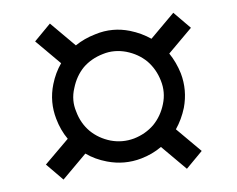

<svg xmlns="http://www.w3.org/2000/svg" viewBox="-37 -581 569 461"><g transform="rotate(-5 247.5 -350.0)"><path d="M170.9 -273.4Q190.9 -253.9 219.2 -245.6Q233.4 -241.7 247.6 -241.7Q261.7 -241.7 275.9 -245.6Q304.2 -253.9 324.2 -273.4Q343.8 -293.5 352.1 -321.8Q356.4 -335.9 356.4 -350.1Q356.4 -364.3 352.1 -378.4Q343.8 -406.7 324.2 -426.8Q304.2 -446.3 275.4 -454.6Q261.2 -458.5 247.1 -458.5Q232.9 -458.5 218.8 -454.1Q190.4 -445.8 170.9 -426.8Q151.9 -407.2 143.6 -378.9Q138.7 -364.3 138.7 -349.6Q138.7 -335.9 143.1 -322.3Q150.9 -293.5 170.9 -273.4ZM117.2 -440.9 59.6 -498.5 98.6 -538.1 156.2 -480.5Q177.7 -495.1 204.6 -502.9Q226.1 -509.8 248 -509.8Q268.1 -509.8 288.6 -503.9Q316.4 -495.6 338.4 -480.5L396 -538.1L435.1 -498.5L377.9 -441.4Q393.1 -418.9 401.4 -391.6Q407.2 -371.1 407.2 -350.1Q407.2 -329.6 401.4 -308.6Q393.1 -281.2 377.9 -258.8L435.1 -201.7L396 -162.1L338.4 -219.7Q316.4 -204.1 289.1 -196.3Q268.6 -190.4 247.6 -190.4Q227.1 -190.4 206.1 -196.3Q178.2 -204.1 156.2 -219.7L98.6 -162.1L59.6 -201.7L117.2 -258.8Q101.6 -281.2 93.8 -309.1Q87.9 -329.6 87.9 -350.1Q87.9 -371.6 94.2 -392.6Q102.1 -419.4 117.2 -440.9Z"/></g></svg>

Font: Otrack
Style: Regular
Weight: 400
Designer: Sodina
Foundry: Sodina
Version: Version 2.10 June 16, 2016